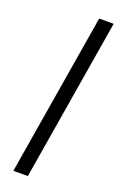

<svg xmlns="http://www.w3.org/2000/svg" viewBox="-144 -769 506 810"><g transform="rotate(20 109.5 -364.0)"><path d="M217.8 -727.5 97.2 0H32.2L152.8 -727.5Z"/></g></svg>

Font: Inter 20pt Light
Style: Italic
Weight: 300
Italic angle: -9.3988°
Version: Version 4.001;git-66647c0bb